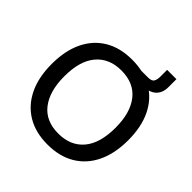

<svg xmlns="http://www.w3.org/2000/svg" viewBox="-221 -1017 1197 1197"><g transform="rotate(45 378.0 -418.5)"><path d="M377 10Q272 10 197 -35Q122 -80 81.5 -163.5Q41 -247 41 -364Q41 -482 81.5 -565.5Q122 -649 197 -693.5Q272 -738 377 -738Q483 -738 558.5 -693.5Q634 -649 674.5 -565.5Q715 -482 715 -365Q715 -248 674.5 -164Q634 -80 558.5 -35Q483 10 377 10ZM377 -86Q484 -86 544 -156.5Q604 -227 604 -364Q604 -496 546 -569.5Q488 -643 377 -643Q271 -643 211 -572.5Q151 -502 151 -365Q151 -234 208.5 -160Q266 -86 377 -86ZM466 -729H525Q558 -729 567 -745Q576 -761 576 -788V-847H658V-777Q658 -727 629.5 -699Q601 -671 552 -671H466Z"/></g></svg>

Font: BDO Grotesk
Style: Regular
Weight: 400
Designer: Deni Anggara
Foundry: Lokal Container
Version: Version 2.000